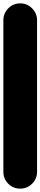

<svg xmlns="http://www.w3.org/2000/svg" viewBox="-20 -1120 240 1140"><path d="M0 -100H200V-1000H0ZM100 -200Q58 -200 29 -170.5Q0 -141 0 -100Q0 -58 29 -29Q58 0 100 0Q141 0 170.5 -29Q200 -58 200 -100Q200 -141 170.5 -170.5Q141 -200 100 -200ZM100 -1100Q58 -1100 29 -1070.5Q0 -1041 0 -1000Q0 -958 29 -929Q58 -900 100 -900Q141 -900 170.5 -929Q200 -958 200 -1000Q200 -1041 170.5 -1070.5Q141 -1100 100 -1100Z"/></svg>

Font: Wavefont Black
Style: Regular
Weight: 900
Version: Version 3.004;gftools[0.9.33]